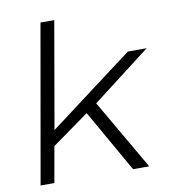

<svg xmlns="http://www.w3.org/2000/svg" viewBox="-81 -794 776 865"><g transform="rotate(-10 306.5 -361.5)"><path d="M35 0 162 -723H225L140 -235L527 -526H613L346 -321L532 0H458L296 -285L127 -164L98 0Z"/></g></svg>

Font: Archivo Expanded ExtraLight
Style: Italic
Weight: 250
Width: 7
Italic angle: -10°
Designer: Hector Gatti
Foundry: Omnibus-Type
Version: Version 2.001